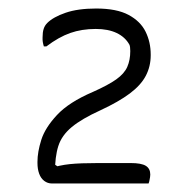

<svg xmlns="http://www.w3.org/2000/svg" viewBox="-20 -800 440 451"><path d="M329 -369Q327 -369 311 -369Q295 -369 271 -369Q247 -369 220.5 -369Q194 -369 169 -369Q144 -369 126 -369Q108 -369 102 -369Q92 -369 84 -375Q76 -381 72 -392Q68 -403 68 -417V-420Q68 -443 77 -471.5Q86 -500 114 -530Q142 -560 198 -584Q234 -600 253 -613.5Q272 -627 279 -643Q286 -659 286 -680Q286 -685 285.5 -689Q285 -693 284 -695Q274 -713 254 -722.5Q234 -732 205 -732Q172 -732 145 -722.5Q118 -713 89 -691H83Q82 -694 81.5 -696.5Q81 -699 80.5 -701.5Q80 -704 80 -706.5Q80 -709 80 -712Q80 -724 82.5 -732Q85 -740 91 -746Q105 -760 134 -770Q163 -780 206 -780Q254 -780 282 -765Q310 -750 322 -725.5Q334 -701 334 -672V-670Q334 -644 322.5 -622Q311 -600 285 -580.5Q259 -561 216 -541Q172 -521 148.5 -501.5Q125 -482 117 -457Q109 -432 109 -393L93 -424L123 -404H95Q120 -412 144 -414.5Q168 -417 211 -417H287Q312 -417 322.5 -410.5Q333 -404 333 -390Q333 -387 332.5 -384Q332 -381 331.5 -378.5Q331 -376 330.5 -373.5Q330 -371 329 -369Z"/></svg>

Font: Recursive Casual Light
Style: Regular
Weight: 300
Version: Version 1.047